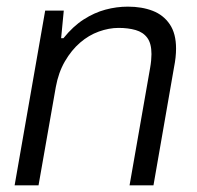

<svg xmlns="http://www.w3.org/2000/svg" viewBox="-20 -558 593 578"><path d="M24 0 116 -526H172L164 -443H171Q200 -479 232 -499.5Q264 -520 297.5 -529Q331 -538 365 -538Q407 -538 439.5 -525.5Q472 -513 491 -485Q510 -457 510 -412Q510 -399 508.5 -385Q507 -371 504 -356L442 0H370L432 -354Q434 -365 435 -376Q436 -387 436 -395Q436 -427 423.5 -444Q411 -461 388.5 -467.5Q366 -474 337 -474Q308 -474 277.5 -463Q247 -452 221 -429.5Q195 -407 175.5 -373.5Q156 -340 148 -296L96 0Z"/></svg>

Font: Archivo SemiBold Light
Style: Italic
Weight: 300
Italic angle: -10°
Version: Version 2.001